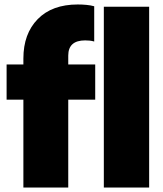

<svg xmlns="http://www.w3.org/2000/svg" viewBox="-20 -838 730 858"><path d="M84.5 0V-392.5H9.5V-550H84.5V-576.5Q84.5 -687 148.5 -752.5Q212.5 -818 327.5 -818Q347.5 -818 366.2 -816.2Q385 -814.5 401 -810V-652.5Q390.5 -655.5 380.8 -656.5Q371 -657.5 360.5 -657.5Q285 -657.5 285 -589.5V-550H405.5V-392.5H285V0ZM444 0V-808H646.5V0Z"/></svg>

Font: Encode Sans SmCnd Black
Style: Regular
Weight: 900
Width: 4
Designer: Multiple Designers
Foundry: Impallari Type
Version: Version 3.002; ttfautohint (v1.8.3) -l 8 -r 50 -G 200 -x 14 